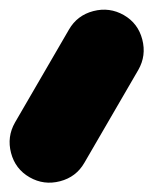

<svg xmlns="http://www.w3.org/2000/svg" viewBox="-44 -196 319 400"><path d="M17.6 173.3Q-12.2 156.2 -21 122.6Q-29.8 88.9 -12.7 59.1L99.6 -134.3Q116.7 -164.1 150.4 -172.9Q184.1 -181.6 213.9 -164.6Q243.7 -147.5 252.4 -113.8Q261.2 -80.1 244.1 -50.3L131.8 143.1Q114.7 172.9 81.1 181.6Q47.4 190.4 17.6 173.3Z"/></svg>

Font: Mikhak-DS1-FD Black
Style: Regular
Weight: 900
Designer: Amin Abedi
Version: Version 3.2